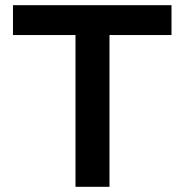

<svg xmlns="http://www.w3.org/2000/svg" viewBox="-20 -720 711 740"><path d="M271 0V-585H30V-700H641V-585H402V0Z"/></svg>

Font: REM Medium Medium
Style: Regular
Weight: 500
Version: Version 1.005;gftools[0.9.28]